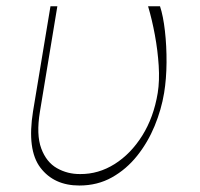

<svg xmlns="http://www.w3.org/2000/svg" viewBox="-20 -565 620 595"><path d="M136.4 -545.5H157.7L103.7 -218.8Q92 -147.7 107.8 -105.1Q123.6 -62.5 156.4 -43.9Q189.3 -25.2 228.7 -25.6Q285.2 -25.2 335.2 -56.6Q385.3 -88.1 420.8 -144.7Q456.3 -201.3 468.8 -277Q474.8 -314.6 471.8 -361.7Q468.8 -408.7 459.9 -456.9Q451 -505 438.9 -545.5H475.9Q485.8 -515.6 491.1 -469.1Q496.4 -422.6 496.1 -371.4Q495.7 -320.3 488.6 -277Q480.1 -225.5 459.2 -174.7Q438.2 -123.9 405 -82.2Q371.8 -40.5 326.9 -15.3Q282 9.9 225.9 9.9Q147.4 9.9 105.3 -45.3Q63.2 -100.5 82.4 -220.2Z"/></svg>

Font: Inter Thin  BETA
Style: Italic
Weight: 100
Italic angle: -9.39999°
Designer: Rasmus Andersson
Foundry: rsms
Version: Version 3.011;git-f93a4a705